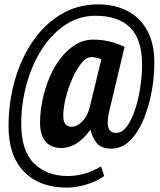

<svg xmlns="http://www.w3.org/2000/svg" viewBox="-20 -734 732 877"><path d="M286 123Q160 123 89.5 50Q19 -23 19 -157Q19 -266 47.5 -366.5Q76 -467 129.5 -545Q183 -623 258.5 -668.5Q334 -714 428 -714Q504 -714 562 -684Q620 -654 652.5 -594.5Q685 -535 685 -449Q685 -381 672 -312Q659 -243 634 -184.5Q609 -126 572.5 -90.5Q536 -55 489 -55Q442 -55 421.5 -81Q401 -107 393 -142Q367 -104 332.5 -81Q298 -58 259 -58Q214 -58 188.5 -87Q163 -116 163 -174Q163 -222 173.5 -274Q184 -326 204.5 -376Q225 -426 255 -465.5Q285 -505 323 -529Q361 -553 407 -553Q445 -553 480 -544.5Q515 -536 549 -520L479 -226Q473 -201 472 -178.5Q471 -156 479.5 -141.5Q488 -127 510 -127Q538 -127 560 -157Q582 -187 597.5 -235Q613 -283 621 -337Q629 -391 629 -439Q629 -554 574.5 -608Q520 -662 417 -662Q340 -662 277 -619.5Q214 -577 169.5 -506.5Q125 -436 101 -348Q77 -260 77 -169Q77 -45 135.5 12.5Q194 70 289 70Q369 70 441 26L456 70Q421 95 374 109Q327 123 286 123ZM309 -155Q330 -155 352.5 -176Q375 -197 387 -233L443 -463Q420 -473 397 -473Q374 -473 351.5 -445Q329 -417 310 -374Q291 -331 280 -285.5Q269 -240 269 -204Q269 -155 309 -155Z"/></svg>

Font: Georama SemiCondensed SemiBold
Style: Italic
Weight: 600
Width: 4
Italic angle: -9°
Designer: Jean-Baptiste Levee
Foundry: Production Type
Version: Version 1.000